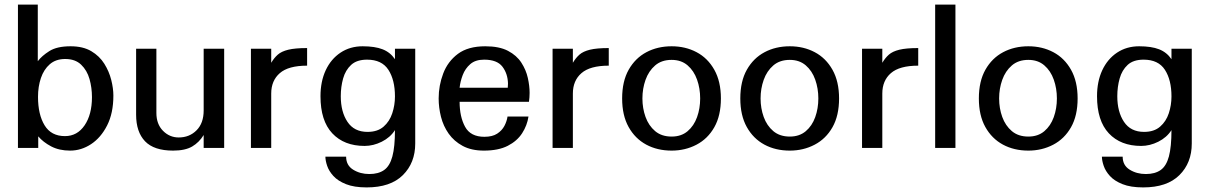

<svg xmlns="http://www.w3.org/2000/svg" viewBox="-20 -648 5300 841"><path d="M382.8 -222.7Q382.8 -146.5 350.6 -99.1Q318.4 -51.8 264.6 -51.8Q204.1 -51.8 175.3 -99.1Q146.5 -146.5 146.5 -223.6Q146.5 -268.6 159.2 -306.2Q171.9 -343.8 198.2 -366.7Q224.6 -389.6 265.6 -389.6Q309.6 -389.6 335.4 -364.7Q361.3 -339.8 372.1 -301.8Q382.8 -263.7 382.8 -222.7ZM476.6 -229.5Q476.6 -260.7 467.3 -297.9Q458 -335 437 -368.7Q416 -402.3 379.9 -423.8Q343.8 -445.3 289.1 -445.3Q229.5 -445.3 196.3 -424.3Q163.1 -403.3 145.5 -379.9V-627.9H58.6V0H147.5V-50.8Q168.9 -25.4 204.1 -6.8Q239.3 11.7 287.1 11.7Q335.9 11.7 378.9 -16.6Q421.9 -44.9 449.2 -98.6Q476.6 -152.3 476.6 -229.5Z M961.9 0V-434.6H872.1V-164.1Q872.1 -108.4 840.8 -77.1Q809.6 -45.9 762.7 -45.9Q722.7 -45.9 693.8 -75.2Q665 -104.5 665 -153.3V-434.6H576.2V-145.5Q576.2 -70.3 615.2 -29.3Q654.3 11.7 738.3 11.7Q791 11.7 821.8 -6.3Q852.5 -24.4 872.1 -56.6V0Z M1325.2 -360.4V-437.5Q1272.5 -437.5 1242.7 -430.2Q1212.9 -422.9 1196.8 -408.7Q1180.7 -394.5 1168 -373V-434.6H1079.1V0H1168V-238.3Q1168 -294.9 1205.6 -327.6Q1243.2 -360.4 1325.2 -360.4Z M1710 -225.6Q1710 -187.5 1698.2 -151.9Q1686.5 -116.2 1660.2 -93.3Q1633.8 -70.3 1589.8 -70.3Q1531.2 -70.3 1502 -114.3Q1472.7 -158.2 1472.7 -226.6Q1472.7 -267.6 1482.9 -304.2Q1493.2 -340.8 1518.1 -363.8Q1543 -386.7 1587.9 -386.7Q1652.3 -386.7 1681.2 -342.3Q1710 -297.9 1710 -225.6ZM1798.8 -19.5V-434.6H1710V-388.7Q1689.5 -418.9 1655.8 -432.1Q1622.1 -445.3 1568.4 -445.3Q1513.7 -445.3 1471.7 -417.5Q1429.7 -389.6 1406.7 -340.3Q1383.8 -291 1383.8 -226.6Q1383.8 -119.1 1435.5 -64Q1487.3 -8.8 1577.1 -8.8Q1615.2 -8.8 1652.3 -27.3Q1689.5 -45.9 1710 -78.1Q1710 -4.9 1698.7 37.1Q1687.5 79.1 1662.6 96.7Q1637.7 114.3 1597.7 114.3Q1557.6 114.3 1526.9 95.2Q1496.1 76.2 1496.1 38.1H1405.3Q1405.3 55.7 1413.1 78.6Q1420.9 101.6 1440.4 123Q1460 144.5 1495.6 158.7Q1531.2 172.9 1585.9 172.9Q1690.4 172.9 1744.6 119.1Q1798.8 65.4 1798.8 -19.5Z M2204.1 -263.7H1993.2Q1996.1 -291 2006.8 -319.3Q2017.6 -347.7 2040 -367.2Q2062.5 -386.7 2100.6 -386.7Q2157.2 -386.7 2180.7 -356Q2204.1 -325.2 2205.1 -282.2Q2205.1 -271.5 2204.1 -263.7ZM2294.9 -137.7H2203.1Q2200.2 -117.2 2189.5 -96.7Q2178.7 -76.2 2157.7 -62.5Q2136.7 -48.8 2101.6 -48.8Q2041 -48.8 2017.1 -92.8Q1993.2 -136.7 1993.2 -202.1H2296.9Q2299.8 -221.7 2299.8 -241.2Q2299.8 -271.5 2292 -306.6Q2284.2 -341.8 2263.7 -373.5Q2243.2 -405.3 2205.1 -425.3Q2167 -445.3 2105.5 -445.3Q2030.3 -445.3 1985.8 -412.1Q1941.4 -378.9 1921.4 -326.2Q1901.4 -273.4 1901.4 -216.8Q1901.4 -176.8 1911.6 -136.2Q1921.9 -95.7 1945.3 -62.5Q1968.8 -29.3 2006.8 -8.8Q2044.9 11.7 2099.6 11.7Q2163.1 11.7 2204.1 -9.3Q2245.1 -30.3 2267.1 -64.5Q2289.1 -98.6 2294.9 -137.7Z M2646.5 -360.4V-437.5Q2593.8 -437.5 2564 -430.2Q2534.2 -422.9 2518.1 -408.7Q2502 -394.5 2489.3 -373V-434.6H2400.4V0H2489.3V-238.3Q2489.3 -294.9 2526.9 -327.6Q2564.5 -360.4 2646.5 -360.4Z M3046.9 -216.8Q3046.9 -172.9 3033.2 -134.8Q3019.5 -96.7 2991.7 -73.2Q2963.9 -49.8 2921.9 -49.8Q2877.9 -49.8 2849.6 -73.7Q2821.3 -97.7 2807.6 -135.7Q2793.9 -173.8 2793.9 -216.8Q2793.9 -259.8 2807.6 -298.3Q2821.3 -336.9 2849.6 -361.3Q2877.9 -385.7 2921.9 -385.7Q2963.9 -385.7 2991.7 -361.8Q3019.5 -337.9 3033.2 -299.3Q3046.9 -260.7 3046.9 -216.8ZM3137.7 -216.8Q3137.7 -291 3108.9 -342.3Q3080.1 -393.6 3031.2 -419.4Q2982.4 -445.3 2921.9 -445.3Q2860.4 -445.3 2811.5 -419.4Q2762.7 -393.6 2733.9 -342.8Q2705.1 -292 2705.1 -216.8Q2705.1 -142.6 2733.4 -91.8Q2761.7 -41 2810.5 -14.6Q2859.4 11.7 2921.9 11.7Q2981.4 11.7 3030.8 -14.2Q3080.1 -40 3108.9 -90.8Q3137.7 -141.6 3137.7 -216.8Z M3564.5 -216.8Q3564.5 -172.9 3550.8 -134.8Q3537.1 -96.7 3509.3 -73.2Q3481.4 -49.8 3439.5 -49.8Q3395.5 -49.8 3367.2 -73.7Q3338.9 -97.7 3325.2 -135.7Q3311.5 -173.8 3311.5 -216.8Q3311.5 -259.8 3325.2 -298.3Q3338.9 -336.9 3367.2 -361.3Q3395.5 -385.7 3439.5 -385.7Q3481.4 -385.7 3509.3 -361.8Q3537.1 -337.9 3550.8 -299.3Q3564.5 -260.7 3564.5 -216.8ZM3655.3 -216.8Q3655.3 -291 3626.5 -342.3Q3597.7 -393.6 3548.8 -419.4Q3500 -445.3 3439.5 -445.3Q3377.9 -445.3 3329.1 -419.4Q3280.3 -393.6 3251.5 -342.8Q3222.7 -292 3222.7 -216.8Q3222.7 -142.6 3251 -91.8Q3279.3 -41 3328.1 -14.6Q3377 11.7 3439.5 11.7Q3499 11.7 3548.3 -14.2Q3597.7 -40 3626.5 -90.8Q3655.3 -141.6 3655.3 -216.8Z M4002 -360.4V-437.5Q3949.2 -437.5 3919.4 -430.2Q3889.6 -422.9 3873.5 -408.7Q3857.4 -394.5 3844.7 -373V-434.6H3755.9V0H3844.7V-238.3Q3844.7 -294.9 3882.3 -327.6Q3919.9 -360.4 4002 -360.4Z M4165 0V-627.9H4076.2V0Z M4609.4 -216.8Q4609.4 -172.9 4595.7 -134.8Q4582 -96.7 4554.2 -73.2Q4526.4 -49.8 4484.4 -49.8Q4440.4 -49.8 4412.1 -73.7Q4383.8 -97.7 4370.1 -135.7Q4356.4 -173.8 4356.4 -216.8Q4356.4 -259.8 4370.1 -298.3Q4383.8 -336.9 4412.1 -361.3Q4440.4 -385.7 4484.4 -385.7Q4526.4 -385.7 4554.2 -361.8Q4582 -337.9 4595.7 -299.3Q4609.4 -260.7 4609.4 -216.8ZM4700.2 -216.8Q4700.2 -291 4671.4 -342.3Q4642.6 -393.6 4593.8 -419.4Q4544.9 -445.3 4484.4 -445.3Q4422.9 -445.3 4374 -419.4Q4325.2 -393.6 4296.4 -342.8Q4267.6 -292 4267.6 -216.8Q4267.6 -142.6 4295.9 -91.8Q4324.2 -41 4373 -14.6Q4421.9 11.7 4484.4 11.7Q4543.9 11.7 4593.3 -14.2Q4642.6 -40 4671.4 -90.8Q4700.2 -141.6 4700.2 -216.8Z M5111.3 -225.6Q5111.3 -187.5 5099.6 -151.9Q5087.9 -116.2 5061.5 -93.3Q5035.2 -70.3 4991.2 -70.3Q4932.6 -70.3 4903.3 -114.3Q4874 -158.2 4874 -226.6Q4874 -267.6 4884.3 -304.2Q4894.5 -340.8 4919.4 -363.8Q4944.3 -386.7 4989.3 -386.7Q5053.7 -386.7 5082.5 -342.3Q5111.3 -297.9 5111.3 -225.6ZM5200.2 -19.5V-434.6H5111.3V-388.7Q5090.8 -418.9 5057.1 -432.1Q5023.4 -445.3 4969.7 -445.3Q4915 -445.3 4873 -417.5Q4831.1 -389.6 4808.1 -340.3Q4785.2 -291 4785.2 -226.6Q4785.2 -119.1 4836.9 -64Q4888.7 -8.8 4978.5 -8.8Q5016.6 -8.8 5053.7 -27.3Q5090.8 -45.9 5111.3 -78.1Q5111.3 -4.9 5100.1 37.1Q5088.9 79.1 5064 96.7Q5039.1 114.3 4999 114.3Q4959 114.3 4928.2 95.2Q4897.5 76.2 4897.5 38.1H4806.6Q4806.6 55.7 4814.5 78.6Q4822.3 101.6 4841.8 123Q4861.3 144.5 4897 158.7Q4932.6 172.9 4987.3 172.9Q5091.8 172.9 5146 119.1Q5200.2 65.4 5200.2 -19.5Z"/></svg>

Font: Namkio Khamti Book
Style: Regular
Weight: 500
Designer: Debbi Hosken
Foundry: SIL International
Version: Version 3.917